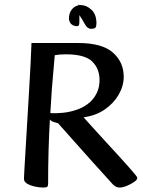

<svg xmlns="http://www.w3.org/2000/svg" viewBox="-20 -833 643 866"><path d="M175 13Q158 13 137.5 8.5Q117 4 102.5 -4.5Q88 -13 88 -27Q88 -31 90 -67Q92 -103 95.5 -160.5Q99 -218 103 -286Q107 -354 111 -421.5Q115 -489 118 -546.5Q121 -604 122 -639H333Q440 -639 489 -596Q538 -553 538 -487Q538 -445 515 -405.5Q492 -366 451.5 -338.5Q411 -311 357 -304Q368 -292 392 -265Q416 -238 447 -204.5Q478 -171 508 -138Q538 -105 559.5 -81Q581 -57 587 -49Q594 -41 596.5 -37Q599 -33 599 -29Q599 -22 584.5 -12Q570 -2 551.5 5.5Q533 13 519 13Q500 13 483 -8Q443 -52 397.5 -102.5Q352 -153 310.5 -200Q269 -247 242 -277Q236 -279 223.5 -282.5Q211 -286 205 -294Q201 -226 199 -152.5Q197 -79 197 -3Q197 6 193 9.5Q189 13 175 13ZM207 -323Q233 -321 266 -324.5Q299 -328 331.5 -340Q364 -352 389 -375Q408 -394 418.5 -418Q429 -442 429 -472Q429 -523 396 -555.5Q363 -588 277 -588Q261 -588 249.5 -587Q238 -586 227 -584Q226 -566 222 -526Q218 -486 214 -433Q210 -380 207 -323ZM391 -703Q374 -703 362.5 -724.5Q351 -746 338 -765Q338 -758 338 -751Q338 -744 338 -737Q338 -724 336 -719.5Q334 -715 326 -715Q315 -715 305 -721.5Q295 -728 291 -745Q290 -772 302.5 -788.5Q315 -805 334 -809Q335 -813 336 -813Q337 -813 337 -810Q341 -810 345 -810Q370 -810 392.5 -789Q415 -768 415 -728Q415 -714 410.5 -708.5Q406 -703 391 -703Z"/></svg>

Font: BriemHand
Style: Regular
Weight: 400
Designer: Gunnlaugur SE Briem, Eben Sorkin
Foundry: Sorkin Type
Version: Version 1.001; ttfautohint (v1.8.4.7-5d5b)